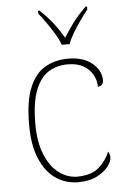

<svg xmlns="http://www.w3.org/2000/svg" viewBox="-55 -806 557 855"><g transform="rotate(-5 224.0 -378.0)"><path d="M259 10Q205 10 161 -19.5Q117 -49 90.5 -110Q64 -171 64 -263Q64 -369 89.5 -430Q115 -491 160 -516.5Q205 -542 262 -542Q331 -542 370 -509Q409 -476 409 -433Q409 -408 384 -406Q384 -434 370 -459.5Q356 -485 328.5 -501Q301 -517 258 -517Q209 -517 171.5 -493Q134 -469 113 -413.5Q92 -358 92 -264Q92 -184 115 -128Q138 -72 176 -43.5Q214 -15 259 -15Q322 -16 355 -45Q388 -74 404 -114Q412 -103 412 -86Q412 -70 394.5 -47Q377 -24 343 -7Q309 10 259 10ZM240 -606Q232 -629 216 -655.5Q200 -682 182 -708Q164 -734 148 -753V-766H155Q193 -729 214.5 -701Q236 -673 258 -636Q281 -673 302 -701Q323 -729 360 -766H367V-753Q352 -734 333.5 -708Q315 -682 299 -655.5Q283 -629 275 -606Z"/></g></svg>

Font: Noto Serif Myanmar Thin
Style: Regular
Weight: 100
Designer: Ben Mitchell and the Monotype Design Team
Foundry: Monotype Imaging Inc.
Version: Version 2.106; ttfautohint (v1.8.4.7-5d5b)